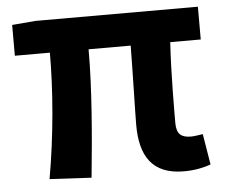

<svg xmlns="http://www.w3.org/2000/svg" viewBox="-45 -611 796 677"><g transform="rotate(-5 352.5 -273.0)"><path d="M580 14C620 14 654 6 675 -2L657 -111C639 -108 625 -106 615 -106C582 -106 564 -118 564 -158C564 -191 564 -337 571 -444H679V-560H104L21 -553V-444H145C145 -312 132 -152 105 0L253 8C268 -141 282 -303 282 -444H431C430 -342 426 -204 426 -164C426 -55 466 14 580 14Z"/></g></svg>

Font: Noto Sans Mono CJK SC
Style: Bold
Weight: 700
Designer: Ryoko NISHIZUKA 西塚涼子 (kana, bopomofo & ideographs); Paul D. Hunt (Latin, Greek & Cyrillic); Sandoll Communications 산돌커뮤니
Foundry: Adobe
Version: Version 2.004;hotconv 1.0.118;makeotfexe 2.5.65603